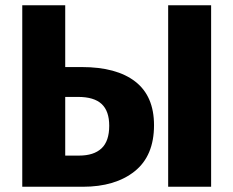

<svg xmlns="http://www.w3.org/2000/svg" viewBox="-20 -713 890 733"><path d="M568 -235Q568 -118 494 -59Q420 0 296 0H65V-693H229V-457H292Q425 -457 496.5 -401.5Q568 -346 568 -235ZM622 -693H786V0H622ZM397 -233Q397 -289 368 -316Q339 -343 278 -343H229V-119H282Q338 -119 367.5 -146.5Q397 -174 397 -233Z"/></svg>

Font: Fira Sans BGR
Style: Bold
Weight: 700
Designer: bBox Type GmbH & Carrois Corporate GbR & Edenspiekermann AG
Foundry: bBox Type GmbH & Carrois Corporate GbR & Edenspiekermann AG
Version: Version 4.301